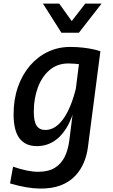

<svg xmlns="http://www.w3.org/2000/svg" viewBox="-20 -822 640 1088"><path d="M37 217.5 54 122.5Q138 151.5 196 151.5Q254 151.5 290.8 128.8Q327.5 106 346.8 66.2Q366 26.5 372.5 -24.5L423.5 -428.5L438.5 -545.5L549 -532L478 13.5Q472.5 57 455.2 98.8Q438 140.5 406.2 174.5Q374.5 208.5 324.8 228Q275 247.5 203.8 246.5Q132.5 245.5 37 217.5ZM189 6Q124 6 90.5 -38Q57 -82 57 -174Q57 -258 81.2 -328Q105.5 -398 149 -449Q192.5 -500 250.8 -528Q309 -556 377.5 -556Q417.5 -556 451 -552Q484.5 -548 509.2 -542.5Q534 -537 547 -532L497 -445.5Q501 -448 486.8 -451Q472.5 -454 449.5 -456.5Q426.5 -459 403.8 -460.8Q381 -462.5 368 -462.5Q305 -462.5 261 -425Q217 -387.5 194.2 -325.2Q171.5 -263 171.5 -189Q171.5 -133 187.8 -109.2Q204 -85.5 237 -85.5Q298 -85.5 345.5 -158.2Q393 -231 421 -368.5L431.5 -341.5L419 -282Q403.5 -189.5 371.8 -125Q340 -60.5 293.8 -27.2Q247.5 6 189 6ZM328 -636.5 223.5 -801.5H315.5L386.5 -702.5L463 -801.5H555.5L427 -636.5Z"/></svg>

Font: Spline Sans Mono Medium
Style: Italic
Weight: 500
Italic angle: -4°
Monospace: yes
Designer: Eben Sorkin, Mirko Velimirovic
Foundry: Sorkin Type
Version: Version 1.004